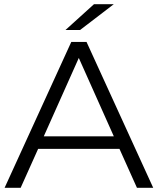

<svg xmlns="http://www.w3.org/2000/svg" viewBox="-20 -901 757 921"><path d="M526 -881H431L294 -757H364ZM637 0H715L395 -700H322L2 0H79L163 -187H553ZM190 -247 358 -623 526 -247Z"/></svg>

Font: Montserrat Lite
Style: Regular
Weight: 400
Designer: Julieta Ulanovsky
Foundry: Julieta Ulanovsky
Version: Version 7.200;PS 007.200;hotconv 1.0.88;makeotf.lib2.5.64775